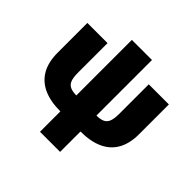

<svg xmlns="http://www.w3.org/2000/svg" viewBox="-210 -881 1295 1295"><g transform="rotate(45 437.5 -234.0)"><path d="M341.3 9.8Q246.1 9.8 180.9 -20Q115.7 -49.8 82 -109.1Q48.3 -168.5 48.3 -257.8V-541H240.7V-257.8Q240.7 -213.9 250.2 -188.7Q259.8 -163.6 282 -153.1Q304.2 -142.6 341.3 -142.6H533.2Q570.8 -142.6 592.8 -153.1Q614.7 -163.6 624.3 -188.7Q633.8 -213.9 633.8 -257.8V-541H825.7V-257.8Q825.7 -168.5 792.2 -109.1Q758.8 -49.8 693.6 -20Q628.4 9.8 533.2 9.8ZM341.3 204.1V-672.4H533.2V204.1Z"/></g></svg>

Font: Inter 17pt Black
Style: Regular
Weight: 900
Version: Version 4.001;git-66647c0bb